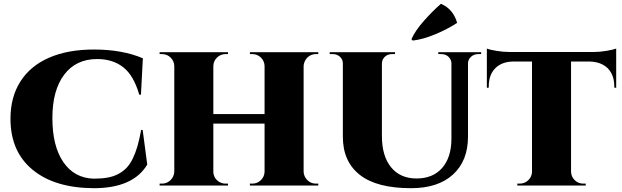

<svg xmlns="http://www.w3.org/2000/svg" viewBox="-20 -974 3264 1008"><path d="M721 -292H729L753 -110Q679 14 472 14Q268 13 151.5 -82.5Q35 -178 35 -351Q35 -464 87 -546Q139 -628 237.5 -671Q336 -714 473 -714Q622 -714 730 -668L720 -477H711Q682 -578 627 -621Q572 -664 490 -664Q379 -664 317 -582Q255 -500 255 -354Q255 -207 312.5 -123Q370 -39 472 -36Q513 -36 544 -41.5Q575 -47 600 -60Q625 -73 643.5 -92Q662 -111 676.5 -140.5Q691 -170 701.5 -206Q712 -242 721 -292Z M1651 -10V0H1292V-10H1305Q1331 -10 1349.5 -28Q1368 -46 1369 -72V-325H1100V-73Q1100 -56 1108.5 -41.5Q1117 -27 1132 -18.5Q1147 -10 1164 -10H1177V0H818V-10H831Q857 -10 875.5 -28.5Q894 -47 895 -73V-628Q894 -654 875.5 -672Q857 -690 831 -690H818V-700H1177V-690H1164Q1138 -690 1119.5 -672Q1101 -654 1100 -628V-375H1369V-628Q1368 -654 1349.5 -672Q1331 -690 1305 -690H1292V-700H1651V-690H1638Q1621 -690 1606.5 -681.5Q1592 -673 1583.5 -658.5Q1575 -644 1574 -627V-73Q1575 -47 1593.5 -28.5Q1612 -10 1638 -10Z M2147 -761 2140 -768Q2159 -812 2205.5 -864.5Q2252 -917 2295 -954Q2359 -927 2380 -854Q2330 -821 2265 -794Q2200 -767 2147 -761ZM2281 -700H2506V-690H2490Q2469 -690 2453.5 -676.5Q2438 -663 2437 -643V-257Q2437 -130 2358.5 -58Q2280 14 2138 14Q1958 14 1869 -56Q1780 -126 1780 -256V-640Q1780 -655 1773 -666Q1766 -677 1754 -683.5Q1742 -690 1727 -690H1711V-700H2054V-690H2038Q2016 -690 2001 -676.5Q1986 -663 1985 -642V-260Q1985 -155 2033 -96Q2081 -37 2167 -37Q2253 -37 2301.5 -92.5Q2350 -148 2350 -247V-642Q2350 -652 2345.5 -661Q2341 -670 2334 -676.5Q2327 -683 2317.5 -686.5Q2308 -690 2297 -690H2281Z M2654 -701H3097Q3128 -701 3164 -707Q3200 -713 3215 -719V-513L3205 -514V-521Q3205 -561 3189.5 -590Q3174 -619 3145 -634.5Q3116 -650 3076 -651H2978V-72Q2979 -46 2997.5 -28Q3016 -10 3042 -10H3055V0H2696V-10H2709Q2735 -10 2753.5 -28Q2772 -46 2773 -71V-651H2674Q2614 -650 2580 -615.5Q2546 -581 2546 -521V-514L2536 -513V-719Q2550 -713 2586.5 -707Q2623 -701 2654 -701Z"/></svg>

Font: Cinzel Decorative Black
Style: Regular
Weight: 900
Designer: Natanael Gama
Version: Version 1.001;PS 001.001;hotconv 1.0.56;makeotf.lib2.0.21325